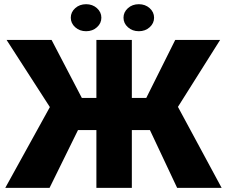

<svg xmlns="http://www.w3.org/2000/svg" viewBox="-20 -903 1085 923"><path d="M700.7 -277.8H613.8V0H443.4V-277.8H355L218.3 0H5.4L219.7 -388.2L11.7 -710.9H228L373.5 -432.1H443.4V-710.9H613.8V-432.1H683.1L822.3 -710.9H1038.1L835.4 -389.2L1045.4 0H831.5ZM394 -882.8Q424.8 -882.8 446 -863.8Q467.3 -844.7 467.3 -817.9Q467.3 -791 446 -772Q424.8 -752.9 394 -752.9Q362.8 -752.9 341.6 -772Q320.3 -791 320.3 -817.9Q320.3 -844.7 341.6 -863.8Q362.8 -882.8 394 -882.8ZM647.5 -882.8Q678.2 -882.8 699.5 -863.8Q720.7 -844.7 720.7 -817.9Q720.7 -791 699.5 -772Q678.2 -752.9 647.5 -752.9Q616.2 -752.9 595 -772Q573.7 -791 573.7 -817.9Q573.7 -844.7 595 -863.8Q616.2 -882.8 647.5 -882.8Z"/></svg>

Font: Roboto
Style: Regular
Weight: 900
Designer: Google
Version: Version 2.001171; 2014